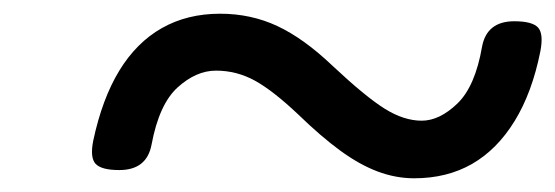

<svg xmlns="http://www.w3.org/2000/svg" viewBox="-20 -576 810 280"><path d="M584 -316Q557 -316 530.5 -326Q504 -336 476 -356.5Q448 -377 415 -409Q378 -444 351.5 -458.5Q325 -473 295 -473Q266 -473 239 -448.5Q212 -424 201 -365Q194 -328 154 -328Q128 -328 119.5 -337Q111 -346 116 -371Q129 -432 154 -473Q179 -514 216 -535Q253 -556 301 -556Q346 -556 384.5 -538Q423 -520 465 -480Q513 -435 541 -417.5Q569 -400 595 -400Q621 -400 647 -425Q673 -450 683 -508Q690 -545 730 -545Q756 -545 764.5 -536Q773 -527 768 -501Q756 -441 730.5 -399.5Q705 -358 668.5 -337Q632 -316 584 -316Z"/></svg>

Font: Playwrite DK Loopet
Style: Regular
Weight: 400
Designer: Veronika Burian, José Scaglione
Foundry: TypeTogether
Version: Version 1.002